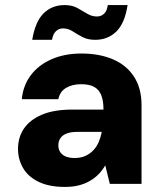

<svg xmlns="http://www.w3.org/2000/svg" viewBox="-20 -725 637 757"><path d="M236 12Q174 12 132.5 -8Q91 -28 71 -62.5Q51 -97 51 -138Q51 -183 74 -217.5Q97 -252 144.5 -272.5Q192 -293 266 -293H388Q388 -327 379.5 -349Q371 -371 352 -382Q333 -393 300 -393Q265 -393 240.5 -378.5Q216 -364 210 -334H66Q71 -388 101.5 -428.5Q132 -469 183.5 -491.5Q235 -514 301 -514Q372 -514 425.5 -491Q479 -468 508.5 -422.5Q538 -377 538 -311V0H413L395 -73Q384 -54 369 -38.5Q354 -23 334 -11.5Q314 0 290 6Q266 12 236 12ZM274 -102Q298 -102 316 -110Q334 -118 347.5 -132Q361 -146 369 -164.5Q377 -183 381 -204V-205H284Q259 -205 242.5 -198.5Q226 -192 218 -180Q210 -168 210 -152Q210 -136 218 -124.5Q226 -113 240.5 -107.5Q255 -102 274 -102ZM355 -568Q326 -568 305 -579Q284 -590 266.5 -601.5Q249 -613 228 -613Q212 -613 200.5 -602Q189 -591 185 -568H107Q119 -640 152 -672.5Q185 -705 235 -705Q264 -705 285 -693.5Q306 -682 324 -671Q342 -660 362 -660Q379 -660 390.5 -671Q402 -682 405 -705H483Q472 -633 438.5 -600.5Q405 -568 355 -568Z"/></svg>

Font: DM Sans 16pt Black
Style: Regular
Weight: 900
Version: Version 4.004;gftools[0.9.30]